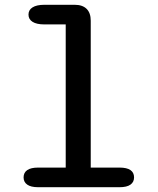

<svg xmlns="http://www.w3.org/2000/svg" viewBox="-20 -782 659 802"><path d="M139.5 0Q109 0 93.8 -10.8Q78.5 -21.5 78.5 -41Q78.5 -61 93.8 -71.5Q109 -82 139.5 -82H254.5V-680H165.5Q133 -680 116 -690.8Q99 -701.5 99 -721Q99 -740.5 116 -751.2Q133 -762 165.5 -762H292Q324.5 -762 341.8 -745Q359 -728 359 -695.5V-82H479Q510 -82 525 -71.5Q540 -61 540 -41Q540 -21.5 525 -10.8Q510 0 479 0Z"/></svg>

Font: Sono Monospace Medium
Style: Regular
Weight: 500
Designer: Tyler Finck
Foundry: Tyler Finck
Version: Version 2.112